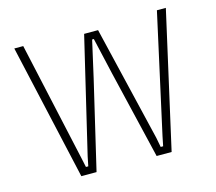

<svg xmlns="http://www.w3.org/2000/svg" viewBox="-94 -756 983 872"><g transform="rotate(-15 398.0 -319.5)"><path d="M185.5 0 41.5 -639H83.5L207 -79.5L216.5 -35H227.5L236.5 -79.5L365 -621H430.5L559.5 -79.5L568 -35H579.5L588.5 -79.5L712 -639H754L610 0H539.5L441 -414.5L401.5 -587H393.5L354.5 -414.5L257 0Z"/></g></svg>

Font: Anek Latin Medium ExtraLight
Style: Regular
Weight: 250
Version: Version 1.003